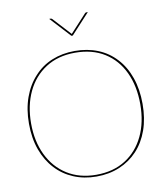

<svg xmlns="http://www.w3.org/2000/svg" viewBox="-97 -990 927 1077"><g transform="rotate(-10 366.5 -451.5)"><path d="M366 7Q295 7 235.5 -18Q176 -43 134 -89Q91 -135 67 -201Q43 -267 43 -350Q43 -433 67 -499.5Q91 -566 134 -612Q176 -659 235.5 -683.5Q295 -708 366 -708Q438 -708 497.5 -684Q557 -660 600 -613Q643 -567 666.5 -500Q690 -433 690 -350Q690 -267 666.5 -201Q643 -135 600 -89Q557 -43 497.5 -18Q438 7 366 7ZM366 -3Q463 -3 532.5 -47Q602 -91 639.5 -169.5Q677 -248 677 -350Q677 -454 640 -532.5Q603 -611 533.5 -654.5Q464 -698 366 -698Q269 -698 199 -653Q129 -608 92 -529.5Q55 -451 55 -350Q55 -248 93 -169.5Q131 -91 201 -47Q271 -3 366 -3ZM477 -910 371 -795H363L257 -910H266Q270 -910 274 -906L367 -805L460 -906Q461 -907 463 -908.5Q465 -910 468 -910Z"/></g></svg>

Font: Aleo Thin
Style: Regular
Weight: 250
Designer: Alessio Laiso
Foundry: Alessio Laiso
Version: Version 2.001;gftools[0.9.29]